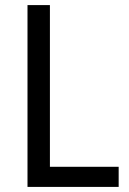

<svg xmlns="http://www.w3.org/2000/svg" viewBox="-20 -734 508 754"><path d="M88 0V-714H176V-79H446V0Z"/></svg>

Font: Noto Sans Sinhala UI SemiCondensed
Style: Regular
Weight: 400
Width: 4
Designer: Jelle Bosma - Monotype Design Team
Foundry: Monotype Imaging Inc.
Version: Version 2.006; ttfautohint (v1.8.4.7-5d5b)